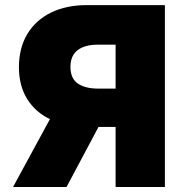

<svg xmlns="http://www.w3.org/2000/svg" viewBox="-20 -748 715 768"><path d="M639.6 0H442.4V-240.2H374L246.1 0H32.2L179.7 -271.5Q121.6 -299.3 88.6 -352.1Q55.7 -404.8 55.7 -480.5Q56.2 -557.6 89.8 -612.8Q123.5 -668 184.3 -697.8Q245.1 -727.5 326.2 -727.5H639.6ZM373 -393.6H442.4V-569.3H373Q321.3 -569.8 291.7 -548.3Q262.2 -526.9 261.7 -480.5Q262.2 -433.6 291.7 -413.6Q321.3 -393.6 373 -393.6Z"/></svg>

Font: Inter Tight Black
Style: Regular
Weight: 900
Designer: Rasmus Andersson
Foundry: rsms
Version: Version 3.004; ttfautohint (v1.8.4.7-5d5b)